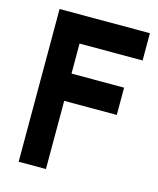

<svg xmlns="http://www.w3.org/2000/svg" viewBox="-107 -775 698 850"><g transform="rotate(15 242.0 -350.0)"><path d="M60 0V-700H474V-575H185V-437.5H426V-312.5H185V0Z"/></g></svg>

Font: Urbanist
Style: Bold
Weight: 700
Designer: Corey Hu
Foundry: Corey Hu
Version: Version 1.330; ttfautohint (v1.8.4.7-5d5b)